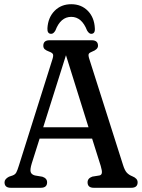

<svg xmlns="http://www.w3.org/2000/svg" viewBox="-20 -891 674 911"><path d="M203.5 -26Q203.5 0 173.5 0H31Q1.5 0 1.5 -26Q1.5 -41.5 22.5 -52.5L40 -58.5Q52 -63 57.2 -72.5Q62.5 -82 70 -106.5L228.5 -609Q234.5 -627.5 231 -634.2Q227.5 -641 213.5 -646Q199.5 -651 192.5 -657.2Q185.5 -663.5 185.5 -674Q185.5 -700 215 -700H415Q445 -700 445 -674Q445 -656.5 417 -646Q404.5 -641.5 401.2 -635.2Q398 -629 403.5 -612L563.5 -109Q571.5 -83 581.5 -72Q591.5 -61 608 -54.5Q633 -44.5 633 -26Q633 0 603 0H425Q395.5 0 395.5 -26Q395.5 -45 418 -53L452 -58.5Q461.5 -60.5 463.2 -70.2Q465 -80 458 -103.5L417 -233.5H168L130.5 -115Q122 -87 125.5 -75Q129 -63 145.5 -58.5L181 -52.5Q203.5 -45 203.5 -26ZM185 -287H400L293 -629ZM318 -811Q267.5 -811 243 -746.5Q234 -730.5 223 -730.5Q203.5 -730.5 205 -757Q208 -808 239 -839.5Q270 -871 318 -871Q366 -871 396.8 -839.5Q427.5 -808 430 -757Q432 -730.5 412.5 -730.5Q402.5 -730.5 393 -746.5Q368 -811 318 -811Z"/></svg>

Font: Fraunces 144pt SuperSoft
Style: Regular
Weight: 400
Version: Version 1.000;[b76b70a41]